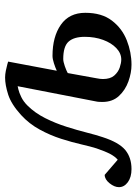

<svg xmlns="http://www.w3.org/2000/svg" viewBox="32 -626 546 769"><g transform="rotate(-90 305.5 -241.0)"><path d="M13.2 12.2Q-19 12.2 -39.1 -2.4Q-59.1 -17.1 -59.1 -38.1Q-59.1 -56.2 -43.5 -75.7Q-27.8 -95.2 -9.8 -95.2L50.8 -43Q63.5 -53.7 73.7 -73Q84 -92.3 96.2 -127.9Q103.5 -150.9 112.1 -188.2Q120.6 -225.6 134.5 -269.3Q148.4 -313 171.4 -355.2Q194.3 -397.5 230 -430.2Q272.9 -469.2 311.5 -481.7Q350.1 -494.1 379.9 -494.1Q392.1 -494.1 407 -491.2Q421.9 -488.3 432.9 -485.1Q443.8 -481.9 443.8 -481.9L407.2 -287.1Q419.9 -293 437.3 -298.6Q454.6 -304.2 466.8 -304.2Q543.5 -304.2 591.3 -270.8Q639.2 -237.3 639.2 -172.9Q639.2 -106.9 607.9 -66.2Q576.7 -25.4 528.8 -6.6Q481 12.2 431.2 12.2Q398.9 12.2 364.3 -0.2Q329.6 -12.7 305.9 -38.3Q282.2 -64 282.2 -104Q282.2 -109.9 282.5 -116.7Q282.7 -123.5 284.2 -129.9L345.2 -443.8Q345.2 -443.8 332.5 -440.9Q319.8 -438 302 -429.4Q284.2 -420.9 268.1 -404.8Q238.3 -375 217.5 -333.7Q196.8 -292.5 182.9 -248.5Q168.9 -204.6 159.2 -166Q149.4 -127.4 141.1 -103Q120.1 -38.1 89.8 -12.9Q59.6 12.2 13.2 12.2ZM452.1 -28.8Q477.1 -28.8 497.8 -48.6Q518.6 -68.4 530.8 -101.6Q543 -134.8 543 -174.8Q543 -218.3 523.9 -239.7Q504.9 -261.2 454.1 -261.2Q443.4 -261.2 425.3 -254.9Q407.2 -248.5 397.9 -243.2L377 -127.9Q374 -113.3 374 -102.1Q374 -72.8 387.9 -56.9Q401.9 -41 420.2 -34.9Q438.5 -28.8 452.1 -28.8Z"/></g></svg>

Font: Charis
Style: Italic
Weight: 400
Italic angle: -11°
Designer: Walt Agee, Miriam Martin, Annie Olsen, Victor Gaultney, Lorna Priest, Alan Ward, Bob Hallissy, Martin Hosken, Sharon Cor
Foundry: SIL Global
Version: Version 7.000